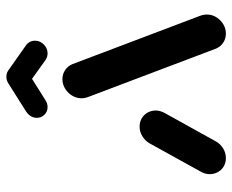

<svg xmlns="http://www.w3.org/2000/svg" viewBox="-84 -652 736 609"><g transform="rotate(-90 284.5 -348.0)"><path d="M87 0Q71.9 0 59.8 -7.4Q47.8 -14.8 41.5 -27.6Q35.2 -40.4 36.3 -55.6Q37.4 -68.5 44.4 -80.4L134.1 -242.6Q142.6 -256.7 156.7 -265.2Q170.7 -273.7 187 -273.7Q202.2 -273.7 214.3 -266.3Q226.3 -258.9 232.6 -246.1Q238.9 -233.3 237.8 -218.1Q236.3 -205.2 229.6 -193.3L139.6 -31.1Q131.5 -17 117.4 -8.5Q103.3 0 87 0ZM542.2 -55.6Q541.1 -40.7 532.4 -28Q523.7 -15.2 510.4 -7.6Q497 0 481.9 0Q465.9 0 453.1 -8.5Q440.4 -17 434.4 -31.1L280.4 -438.1Q275.9 -450.7 277 -463Q278.5 -477.8 287 -490.6Q295.6 -503.3 308.9 -510.9Q322.2 -518.5 337.4 -518.5Q353.3 -518.5 366.1 -510Q378.9 -501.5 384.8 -487.4L538.9 -80.4Q543.3 -67.8 542.2 -55.6ZM345.2 -696.3Q360.4 -696.3 370.6 -685.4Q380.7 -674.4 379.3 -659.3Q378.5 -650 373.5 -642Q368.5 -634.1 360.7 -628.9L270 -571.9Q260.4 -565.6 248.9 -565.6Q233.7 -565.6 223.7 -576.5Q213.7 -587.4 214.8 -602.6Q215.6 -611.9 220.7 -619.8Q225.9 -627.8 233.7 -633L324.1 -690Q333.7 -696.3 345.2 -696.3ZM364.8 -690.4 446.3 -633Q453 -627.8 456.5 -619.8Q460 -611.9 459.3 -602.6Q458.1 -587.4 446.3 -576.5Q434.4 -565.6 419.3 -565.6Q407.8 -565.6 398.5 -571.9L318.9 -628.9Z"/></g></svg>

Font: 26F Galaxy Sans Oblique
Style: Regular
Weight: 400
Italic angle: -5°
Designer: C₂₉H₂₅N₃O₅
Version: Version 1.200;FEAKit 1.0